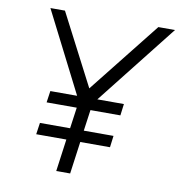

<svg xmlns="http://www.w3.org/2000/svg" viewBox="-83 -821 840 897"><g transform="rotate(10 337.5 -372.5)"><path d="M121 -153 129 -208H272L286 -308H143L151 -363H278L84 -745H153L328 -407L596 -745H675L374 -363H500L493 -308H351L337 -208H478L471 -153H330L309 0H243L264 -153Z"/></g></svg>

Font: Plus Jakarta Sans Light
Style: Italic
Weight: 300
Italic angle: -8°
Designer: Gumpita Rahayu
Foundry: Tokotype
Version: Version 2.071; ttfautohint (v1.8.4.7-5d5b);gftools[0.9.29]